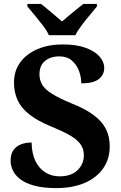

<svg xmlns="http://www.w3.org/2000/svg" viewBox="-20 -951 619 981"><path d="M268.5 10Q200.9 10 155.6 -2.3Q110.2 -14.6 83.5 -35.4Q56.8 -56.1 45.4 -81Q34.1 -105.8 34.1 -129.8Q34.1 -164.3 49 -184.6Q63.8 -204.8 88 -213.9Q112.1 -222.9 141.5 -222.9Q142.3 -166.3 161.2 -127.8Q180.2 -89.2 212.4 -69.6Q244.5 -50 284.6 -50Q343.5 -50 376 -81.4Q408.4 -112.7 408.4 -158Q408.4 -192.1 389.9 -216.2Q371.3 -240.2 334.3 -261.1Q297.4 -281.9 241.3 -304.8Q171.1 -333.7 129.6 -366.6Q88 -399.5 69.7 -439.7Q51.5 -479.9 51.5 -528.5Q51.5 -589.6 84 -633.2Q116.6 -676.9 172.8 -700.5Q228.9 -724 299.5 -724Q371.6 -724 418.9 -706.3Q466.2 -688.5 489.4 -661.3Q512.6 -634 512.6 -603.9Q512.6 -569 484.7 -547Q456.8 -525 395.3 -525Q395.3 -557.7 383.3 -589.3Q371.4 -620.9 346.9 -641.9Q322.4 -663 283.9 -663Q238 -663 209.8 -639.5Q181.6 -616.1 181.6 -571Q181.6 -542.6 195.2 -518.9Q208.8 -495.2 245.5 -471.9Q282.1 -448.7 349.3 -421.2Q418.2 -393.7 460.3 -361.7Q502.4 -329.8 521.5 -291.3Q540.6 -252.9 540.6 -203.2Q540.6 -138.6 507.4 -90.9Q474.2 -43.2 412.9 -16.6Q351.6 10 268.5 10ZM229.7 -771Q219.7 -794 199.4 -820.5Q179.1 -847 157.5 -873Q135.9 -899 119.9 -918V-931H189Q203.4 -920.6 222.7 -904.2Q242 -887.8 262 -871.3Q282 -854.8 297 -841.2Q312 -854.8 332.1 -871.3Q352.1 -887.8 372.2 -904.2Q392.3 -920.6 406 -931H475.2V-918Q460.2 -899 438.1 -873Q416 -847 396.2 -820.5Q376.3 -794 365.3 -771Z"/></svg>

Font: Noto Serif Malayalam
Style: Regular
Weight: 400
Designer: Indian type Foundry, Jelle Bosma, Monotype Design Team
Foundry: Monotype Imaging Inc.
Version: Version 2.103